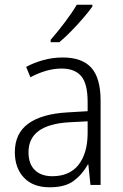

<svg xmlns="http://www.w3.org/2000/svg" viewBox="-20 -785 523 815"><path d="M246 -541Q329 -541 368 -497Q407 -453 407 -358V0H364L355 -87H353Q329 -44 292.5 -17Q256 10 191 10Q120 10 81.5 -31Q43 -72 43 -139Q43 -219 100.5 -260.5Q158 -302 268 -308L352 -313V-352Q352 -430 324.5 -462Q297 -494 242 -494Q209 -494 176 -484.5Q143 -475 109 -457L91 -501Q124 -519 164 -530Q204 -541 246 -541ZM274 -266Q101 -256 101 -139Q101 -89 128 -63Q155 -37 202 -37Q275 -37 313 -85Q351 -133 352 -217V-270ZM372 -757Q357 -736 333 -708Q309 -680 282 -652.5Q255 -625 232 -606H195V-616Q224 -649 255 -690Q286 -731 306 -765H372Z"/></svg>

Font: Noto Sans Kannada SemiCondensed Light
Style: Regular
Weight: 300
Width: 4
Designer: Jelle Bosma - Monotype Design Team
Foundry: Monotype Imaging Inc.
Version: Version 2.005; ttfautohint (v1.8.4.7-5d5b)